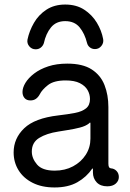

<svg xmlns="http://www.w3.org/2000/svg" viewBox="-20 -810 570 845"><path d="M220 15Q164 15 123.5 -5.5Q83 -26 61.5 -61Q40 -96 40 -139Q40 -201 86.5 -245.5Q133 -290 236 -302Q279 -307 310 -313Q341 -319 358.5 -333Q376 -347 376 -374Q376 -395 365.5 -413.5Q355 -432 331.5 -444Q308 -456 269 -456Q217 -456 191 -435.5Q165 -415 155 -395Q148 -382 138 -375Q128 -368 114 -368Q97 -368 88 -378.5Q79 -389 79 -405Q79 -424 92 -445.5Q105 -467 130.5 -486.5Q156 -506 192.5 -518Q229 -530 276 -530Q344 -530 383.5 -504.5Q423 -479 440 -435.5Q457 -392 457 -339V-90Q457 -80 459.5 -75Q462 -70 469 -69Q483 -68 493 -57.5Q503 -47 503 -31Q503 -14 489.5 -2Q476 10 452 10Q422 10 405.5 -7.5Q389 -25 389 -51V-68H386Q361 -31 320.5 -8Q280 15 220 15ZM221 -59Q266 -59 301.5 -78Q337 -97 357.5 -129Q378 -161 378 -200V-268Q378 -270 376.5 -270.5Q375 -271 372 -267Q357 -255 331.5 -248.5Q306 -242 280 -238Q254 -234 237 -231Q185 -223 152.5 -203Q120 -183 120 -143Q120 -113 143 -86Q166 -59 221 -59ZM267 -790Q316 -790 350.5 -767.5Q385 -745 406 -710.5Q427 -676 434 -638Q437 -621 426 -607.5Q415 -594 398 -594Q385 -594 375.5 -601.5Q366 -609 363 -621Q353 -662 330.5 -689.5Q308 -717 267 -717Q227 -717 204.5 -689.5Q182 -662 173 -620Q169 -608 159.5 -600.5Q150 -593 137 -593Q120 -593 109 -606Q98 -619 101 -636Q109 -674 129.5 -709.5Q150 -745 184.5 -767.5Q219 -790 267 -790Z"/></svg>

Font: National Park
Style: Regular
Weight: 400
Designer: Andrea Herstowski, Ben Hoepner
Version: Version 1.009